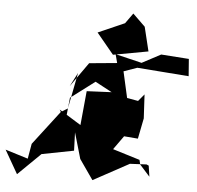

<svg xmlns="http://www.w3.org/2000/svg" viewBox="-79 -1048 1202 1170"><g transform="rotate(5 522.0 -463.5)"><path d="M873 0 811 -69 804 -97 638 -148 698 -232 783 -225 808 -351 800 -497 764 -454 696 -466 660 -626 742 -655 1058 -631 1050 -736 880 -748 765 -687 603 -726 617 -673 447 -657 341 -507 385 -592 342 -371 301 -346 141 -137 125 -45 -14 -88 68 55 206 -80 402 -118 398 -230 444 -71 529 51 748 -68 849 -73 863 -67ZM334 -290 349 -437 496 -548 599 -493 447 -486 427 -277 293 -360ZM644 -919 482 -848 587 -721 801 -760 765 -908 689 -982Z"/></g></svg>

Font: Asimov Silicon
Style: Regular
Weight: 400
Designer: Google
Version: Version 2.000980; 2014